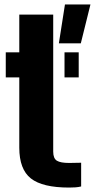

<svg xmlns="http://www.w3.org/2000/svg" viewBox="-20 -836 428 866"><path d="M6 -487V-600H67V-770H220V-152Q220 -121.5 236.5 -111.2Q253 -101 292 -101Q305.5 -101 318 -101.5Q330.5 -102 346 -102V5Q334 8 321 9Q308 10 292 10Q171.5 10 119.2 -31.2Q67 -72.5 67 -170V-487ZM271 -487V-600H335V-487ZM245.5 -640.5 273 -816H388L344.5 -640.5Z"/></svg>

Font: Big Shoulders Stencil Text Thin Black
Style: Regular
Weight: 900
Version: Version 2.001